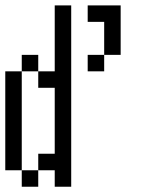

<svg xmlns="http://www.w3.org/2000/svg" viewBox="-20 -708 540 728"><path d="M62.5 -62.5V0H125V-62.5ZM62.5 -62.5Q62.5 -62.5 62.5 -437.5H0Q0 -437.5 0 -62.5ZM187.5 -62.5V0H250V-687.5H187.5Q187.5 -687.5 187.5 -437.5H125V-375H187.5Q187.5 -375 187.5 -125H125V-62.5ZM62.5 -437.5H125V-500H62.5ZM375 -500H312.5V-437.5H375ZM375 -500H437.5V-687.5H312.5V-625H375Q375 -625 375 -500Z"/></svg>

Font: Unifont
Style: Regular
Weight: 500
Version: Version 15.1.04